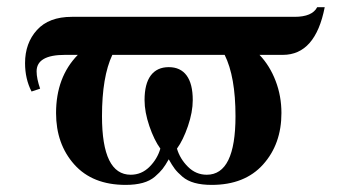

<svg xmlns="http://www.w3.org/2000/svg" viewBox="-20 -503 938 535"><path d="M450.2 -59.1Q440.9 -42.5 433.1 -32.5Q425.3 -22.5 411.6 -10.7Q397.9 1 377.7 6.6Q357.4 12.2 330.1 12.2Q237.8 12.2 187 -44.7Q136.2 -101.6 136.2 -188Q136.2 -288.1 196.8 -350.1H161.1Q82 -350.1 82 -304.2Q82 -284.2 91.8 -255.9L67.9 -248Q49.8 -283.2 49.8 -327.1Q49.8 -382.8 83 -419.4Q116.2 -456.1 180.2 -456.1H800.8Q850.1 -456.1 863.8 -482.9H884.8Q858.9 -350.1 768.1 -350.1H703.1Q731.9 -319.8 748 -277.6Q764.2 -235.4 764.2 -188Q764.2 -101.6 713.1 -44.7Q662.1 12.2 569.8 12.2Q542.5 12.2 522.2 6.6Q502 1 488.3 -10.7Q474.6 -22.5 467 -32.5Q459.5 -42.5 450.2 -59.1ZM636.2 -179.2Q636.2 -289.6 606 -350.1H293Q264.2 -289.1 264.2 -179.2Q264.2 -16.1 344.2 -16.1Q374.5 -16.1 396.5 -38.1Q418.5 -60.1 426.8 -88.9Q409.7 -112.3 396.2 -151.6Q382.8 -190.9 382.8 -224.1Q382.8 -269.5 400.1 -292.7Q417.5 -315.9 450.2 -315.9Q482.9 -315.9 500 -292.7Q517.1 -269.5 517.1 -224.1Q517.1 -190.9 503.7 -151.6Q490.2 -112.3 473.1 -88.9Q481.4 -60.5 503.7 -38.3Q525.9 -16.1 556.2 -16.1Q636.2 -16.1 636.2 -179.2Z"/></svg>

Font: Flanker Steampunk
Style: Bold
Weight: 700
Designer: Alexey Kryukov, Leonardo Di Lena
Foundry: Alexey Kryukov, Leonardo Di Lena
Version: 1.210